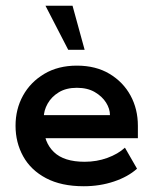

<svg xmlns="http://www.w3.org/2000/svg" viewBox="-20 -637 533 667"><path d="M271 10Q193 10 140 -18Q87 -46 60.5 -94Q34 -142 34 -200Q34 -258 60 -305Q86 -352 134 -380.5Q182 -409 247 -409Q313 -409 360.5 -380.5Q408 -352 433.5 -305Q459 -258 459 -200V-157H90V-237H362Q362 -259 348.5 -280.5Q335 -302 309.5 -317Q284 -332 247 -332Q210 -332 184.5 -316.5Q159 -301 145.5 -277Q132 -253 132 -228V-200Q132 -143 167 -109Q202 -75 274 -75Q316 -75 353 -88.5Q390 -102 414 -124L456 -51Q425 -23 376 -6.5Q327 10 271 10ZM217 -464 138 -617H232L274 -464Z"/></svg>

Font: Rokkitt SemiBold
Style: Regular
Weight: 600
Designer: Vernon Adams
Foundry: Vernon Adams
Version: Version 3.103